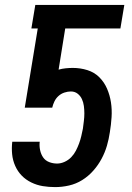

<svg xmlns="http://www.w3.org/2000/svg" viewBox="-20 -755 540 783"><path d="M205 8Q179 8 154.5 4Q130 0 107.5 -11Q85 -22 68.5 -39Q52 -56 42 -78.5Q32 -101 29.5 -126Q27 -151 30 -177H142Q140 -160 143.5 -143Q147 -126 156 -113Q165 -100 180.5 -94Q196 -88 213 -88Q228 -88 243.5 -95Q259 -102 270.5 -114Q282 -126 289.5 -140.5Q297 -155 302.5 -170Q308 -185 311.5 -200Q315 -215 318 -230Q320 -246 322 -261.5Q324 -277 324 -292.5Q324 -308 322 -323Q320 -338 314 -351Q308 -364 296.5 -373Q285 -382 269 -382Q256 -382 242.5 -377.5Q229 -373 218.5 -363.5Q208 -354 202 -341.5Q196 -329 193 -316H81L134 -639H108L124 -735H487L471 -639H246L219 -471Q233 -475 248 -476.5Q263 -478 277 -478Q308 -478 336.5 -469Q365 -460 385 -440Q405 -420 416.5 -393.5Q428 -367 432.5 -337.5Q437 -308 435 -277Q433 -246 428 -216Q424 -188 416 -160.5Q408 -133 394 -107Q380 -81 360 -58.5Q340 -36 315 -20.5Q290 -5 261.5 1.5Q233 8 205 8Z"/></svg>

Font: Iosevka
Style: Bold Italic
Weight: 700
Italic angle: -9°
Monospace: yes
Designer: Belleve Invis
Foundry: Belleve Invis
Version: Version 32.5.0; ttfautohint (v1.8.4)